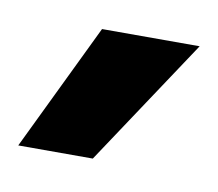

<svg xmlns="http://www.w3.org/2000/svg" viewBox="-36 -824 278 245"><g transform="rotate(10 103.0 -701.5)"><path d="M96.6 -619.3H0L79.5 -784.1H206Z"/></g></svg>

Font: Riot Sans
Style: Bold
Weight: 600
Designer: Rasmus Andersson
Foundry: rsms
Version: Version 4.001